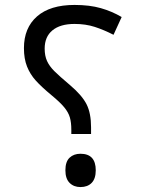

<svg xmlns="http://www.w3.org/2000/svg" viewBox="-20 -744 578 778"><path d="M189 -358Q148 -392 125 -417.5Q102 -443 89.5 -474.5Q77 -506 77 -549Q77 -631 130 -677.5Q183 -724 282 -724Q343 -724 388.5 -711Q434 -698 473 -675L440 -603Q401 -623 364 -635Q327 -647 282 -647Q224 -647 192.5 -621Q161 -595 161 -547Q161 -518 170.5 -497Q180 -476 200 -456Q220 -436 265 -398Q313 -357 331 -321Q349 -285 349 -228V-201H269V-218Q269 -248 263 -268.5Q257 -289 240 -309.5Q223 -330 189 -358ZM245 -54Q245 -89 262 -105Q279 -121 306 -121Q368 -121 368 -54Q368 -20 351.5 -3Q335 14 306 14Q279 14 262 -3Q245 -20 245 -54Z"/></svg>

Font: Noto Sans Adlam New
Style: Regular
Weight: 400
Designer: Mark Jamra, Neil Patel
Foundry: JamraPatel LLC
Version: Version 3.000